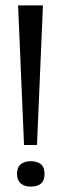

<svg xmlns="http://www.w3.org/2000/svg" viewBox="-20 -680 228 711"><path d="M69 -143 47 -660H139L117 -143ZM94 11Q70 11 56.5 -1Q43 -13 43 -36Q43 -60 56.5 -71.5Q70 -83 94 -83Q119 -83 132 -71.5Q145 -60 145 -36Q145 11 94 11Z"/></svg>

Font: Bricolage Grotesque 48pt Condensed ExtraBold Light
Style: Regular
Weight: 300
Version: Version 1.000;gftools[0.9.30]